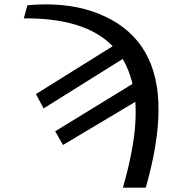

<svg xmlns="http://www.w3.org/2000/svg" viewBox="-20 -717 796 890"><path d="M235.8 -108.4 594.2 -328.1Q578.6 -393.6 548.8 -443.8L182.1 -214.4L146.5 -280.8L502.4 -502.9Q375 -634.3 90.3 -631.8L106.9 -692.4Q157.7 -697.3 191.4 -696.8Q348.1 -696.8 466.8 -640.6Q715.3 -524.4 714.8 -209.5Q714.8 -55.2 655.8 152.8H549.8Q609.4 -55.2 608.9 -195.3Q608.9 -220.7 607.4 -245.1L272 -44.9Z"/></svg>

Font: Accordance
Style: Bold-Italic
Weight: 700
Italic angle: -11°
Version: Version 1.2 (build January 31, 2020) Miklal Software Solutio